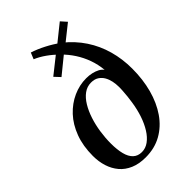

<svg xmlns="http://www.w3.org/2000/svg" viewBox="-250 -934 1040 1040"><g transform="rotate(-45 270.5 -414.0)"><path d="M225.5 11.5Q175 11.5 137.8 -4.5Q100.5 -20.5 76.5 -49Q52.5 -77.5 40.5 -115.2Q28.5 -153 28.5 -197Q28.5 -273 51 -333Q73.5 -393 112.2 -434.5Q151 -476 199.8 -498Q248.5 -520 300.5 -520Q323 -520 342.8 -515.5Q362.5 -511 378.2 -502.8Q394 -494.5 403.5 -481.5Q399 -527 384.5 -567.2Q370 -607.5 347 -643Q324 -678.5 293 -709L328 -714.5L210.5 -619L180 -651.5L296 -743.5L291 -710.5Q265 -737 234 -759Q203 -781 172 -794L187 -830.5Q224.5 -818.5 264.2 -798Q304 -777.5 337.5 -753L308.5 -751.5L417.5 -839L447 -806L341 -721.5L342 -750.5Q400.5 -704 438.5 -646.2Q476.5 -588.5 495.2 -521.5Q514 -454.5 514 -380.5Q514 -298 494.8 -226.8Q475.5 -155.5 438.5 -102Q401.5 -48.5 348 -18.5Q294.5 11.5 225.5 11.5ZM231.5 -23.5Q260 -23.5 284.8 -41.5Q309.5 -59.5 329.2 -91Q349 -122.5 362.8 -163.5Q376.5 -204.5 383.5 -251Q386.5 -269.5 388.8 -290.8Q391 -312 392.2 -331.8Q393.5 -351.5 393 -364.5Q393 -384.5 388.5 -405.8Q384 -427 373.8 -444.8Q363.5 -462.5 346.2 -473.8Q329 -485 302.5 -485Q272 -485 247 -466.8Q222 -448.5 203 -417Q184 -385.5 171 -345.8Q158 -306 151.5 -262Q145 -218 145 -175.5Q145 -128 153.8 -93.8Q162.5 -59.5 181.8 -41.5Q201 -23.5 231.5 -23.5Z"/></g></svg>

Font: Merriweather 96pt Medium
Style: Italic
Weight: 500
Italic angle: -7.8°
Version: Version 2.101